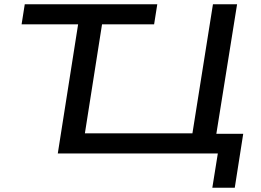

<svg xmlns="http://www.w3.org/2000/svg" viewBox="-20 -725 1232 907"><path d="M983 162 1009 0H253L349 -610H82L97 -705H723L708 -610H462L381 -95H889L986 -705H1100L1002 -93H1129L1089 162Z"/></svg>

Font: Nunito Sans 7pt Expanded Medium
Style: Italic
Weight: 500
Width: 7
Italic angle: -9°
Designer: Vernon Adams
Foundry: Vernon Adams
Version: Version 3.101;gftools[0.9.27]